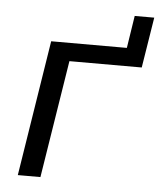

<svg xmlns="http://www.w3.org/2000/svg" viewBox="-47 -643 572 685"><g transform="rotate(5 239.0 -301.0)"><path d="M42 0 119 -486H390L408 -602H478L449 -421H190L123 0Z"/></g></svg>

Font: Nunito Sans
Style: Italic
Weight: 400
Italic angle: -9°
Designer: Vernon Adams
Foundry: Vernon Adams
Version: Version 3.006; ttfautohint (v1.8.3)